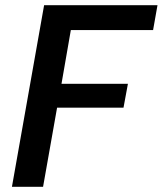

<svg xmlns="http://www.w3.org/2000/svg" viewBox="-20 -720 627 740"><path d="M26 0 150 -700H587L570 -604H253L217 -397H473L456 -305H200L146 0Z"/></svg>

Font: DM Sans SemiBold
Style: Italic
Weight: 600
Italic angle: -10°
Designer: Colophon Foundry, Jonny Pinhorn
Foundry: Colophon Foundry
Version: Version 4.004;gftools[0.9.30]